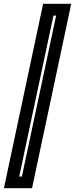

<svg xmlns="http://www.w3.org/2000/svg" viewBox="-42 -770 392 1004"><path d="M-21.5 214 183.5 -750H330.5L125.5 214ZM58.5 153H72.5L251.5 -688.5H237.5Z"/></svg>

Font: Tourney Condensed Regular
Style: Bold Italic
Weight: 700
Width: 3
Italic angle: -12°
Designer: Tyler Finck
Foundry: Etcetera Type Co
Version: Version 1.010; ttfautohint (v1.8.3)